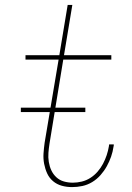

<svg xmlns="http://www.w3.org/2000/svg" viewBox="-20 -755 540 783"><path d="M274 8Q252 8 232 2.5Q212 -3 196.5 -16Q181 -29 172.5 -47.5Q164 -66 160 -87Q156 -108 157.5 -129.5Q159 -151 162 -173L219 -512H84V-530H222L256 -735H275L241 -530H434V-512H238L182 -170Q179 -151 177.5 -132Q176 -113 179 -94.5Q182 -76 189.5 -60Q197 -44 210 -32Q223 -20 240.5 -15Q258 -10 277 -10Q295 -10 313.5 -14.5Q332 -19 348.5 -29.5Q365 -40 378 -55Q391 -70 400 -87Q409 -104 415 -122Q421 -140 424 -158Q424 -160 424.5 -162Q425 -164 425 -166H444Q444 -164 444 -162Q444 -160 443 -157Q440 -136 433 -116Q426 -96 415.5 -77Q405 -58 390 -41Q375 -24 356 -12.5Q337 -1 316 3.5Q295 8 274 8ZM65 -298V-316H328V-298Z"/></svg>

Font: Iosevka Slab Thin Oblique
Style: Regular
Weight: 100
Italic angle: -9°
Monospace: yes
Designer: Belleve Invis
Foundry: Belleve Invis
Version: Version 11.1.0; ttfautohint (v1.8.3)